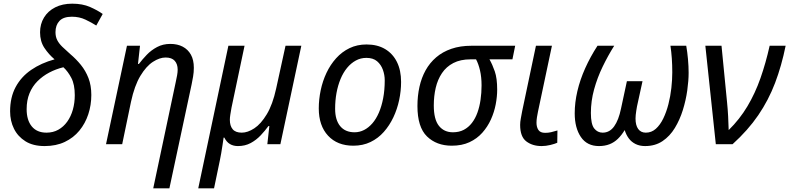

<svg xmlns="http://www.w3.org/2000/svg" viewBox="-20 -785 4296 1045"><path d="M223 10Q160 10 118.5 -16Q77 -42 56 -84.5Q35 -127 35 -179Q35 -255 65 -311Q95 -367 149.5 -404.5Q204 -442 277 -462Q245 -489 221.5 -524.5Q198 -560 198 -609Q198 -654 219.5 -689.5Q241 -725 280.5 -745Q320 -765 373 -765Q429 -765 470 -747Q511 -729 539 -709L504 -646Q479 -662 445.5 -678Q412 -694 371 -694Q325 -694 303.5 -671Q282 -648 282 -610Q282 -585 291.5 -566.5Q301 -548 319 -530.5Q337 -513 362 -491Q394 -464 420 -432Q446 -400 461.5 -360Q477 -320 477 -268Q477 -213 460.5 -163Q444 -113 412 -74Q380 -35 332.5 -12.5Q285 10 223 10ZM233 -63Q269 -63 297.5 -79Q326 -95 346 -123Q366 -151 376.5 -188Q387 -225 387 -267Q387 -325 368.5 -360.5Q350 -396 325 -419Q284 -409 248 -390Q212 -371 184 -343Q156 -315 140.5 -277Q125 -239 125 -191Q125 -131 153 -97Q181 -63 233 -63Z M936 -336Q941 -359 944 -375.5Q947 -392 947 -406Q947 -436 931 -454Q915 -472 881 -472Q849 -472 812.5 -448.5Q776 -425 744 -372Q712 -319 693 -231L645 0H557L671 -536H742L731 -437H736Q755 -462 779 -487Q803 -512 835 -529Q867 -546 907 -546Q946 -546 974.5 -531Q1003 -516 1019 -487.5Q1035 -459 1035 -416Q1035 -392 1031 -368.5Q1027 -345 1023 -326L902 240H814Z M1059 240 1223 -536H1311L1240 -199Q1236 -177 1233.5 -160.5Q1231 -144 1231 -133Q1231 -100 1246.5 -81.5Q1262 -63 1296 -63Q1328 -63 1364 -86.5Q1400 -110 1432 -163Q1464 -216 1483 -303L1534 -536H1620L1506 0H1435L1446 -99H1441Q1423 -74 1399 -48.5Q1375 -23 1344.5 -6.5Q1314 10 1275 10Q1250 10 1231.5 -1Q1213 -12 1201 -36H1197Q1195 -22 1191.5 2Q1188 26 1184 49Q1180 72 1177 86L1145 240Z M1903 8Q1816 8 1765.5 -46.5Q1715 -101 1715 -195Q1715 -244 1725.5 -294Q1736 -344 1757 -388.5Q1778 -433 1809.5 -468Q1841 -503 1882.5 -523Q1924 -543 1975 -543Q2034 -543 2076 -518Q2118 -493 2140.5 -447.5Q2163 -402 2163 -339Q2163 -290 2152.5 -240.5Q2142 -191 2121 -146.5Q2100 -102 2069 -67Q2038 -32 1996.5 -12Q1955 8 1903 8ZM1910 -65Q1937 -65 1961.5 -77.5Q1986 -90 2006.5 -113.5Q2027 -137 2042 -171.5Q2057 -206 2065.5 -250.5Q2074 -295 2074 -348Q2074 -377 2064 -405Q2054 -433 2032.5 -451.5Q2011 -470 1974 -470Q1943 -470 1916.5 -455.5Q1890 -441 1869 -415.5Q1848 -390 1833.5 -355Q1819 -320 1811.5 -279Q1804 -238 1804 -193Q1804 -132 1831.5 -98.5Q1859 -65 1910 -65Z M2439 8Q2356 8 2304 -42.5Q2252 -93 2252 -208Q2252 -263 2263 -312.5Q2274 -362 2296.5 -402.5Q2319 -443 2354 -473Q2389 -503 2437 -519.5Q2485 -536 2546 -536H2784L2769 -462H2644Q2660 -434 2673 -396.5Q2686 -359 2686 -297Q2686 -259 2678 -217Q2670 -175 2652 -135Q2634 -95 2605 -62.5Q2576 -30 2535 -11Q2494 8 2439 8ZM2445 -65Q2479 -65 2504.5 -78.5Q2530 -92 2548.5 -116Q2567 -140 2578.5 -172Q2590 -204 2595.5 -242Q2601 -280 2601 -320Q2601 -366 2592.5 -402Q2584 -438 2571 -462H2541Q2486 -462 2447.5 -442Q2409 -422 2385.5 -387Q2362 -352 2351.5 -307Q2341 -262 2341 -211Q2341 -135 2369 -100Q2397 -65 2445 -65Z M2928 10Q2878 10 2844.5 -15.5Q2811 -41 2811 -105Q2811 -121 2814.5 -139.5Q2818 -158 2822 -180L2897 -536H2984L2908 -177Q2905 -163 2902.5 -147Q2900 -131 2900 -117Q2900 -93 2910.5 -77.5Q2921 -62 2947 -62Q2964 -62 2979.5 -65.5Q2995 -69 3014 -75L3013 -8Q3000 -2 2975.5 4Q2951 10 2928 10Z M3240 10Q3175 10 3141.5 -39.5Q3108 -89 3108 -168Q3108 -227 3122.5 -289Q3137 -351 3165 -413.5Q3193 -476 3232 -536H3323Q3289 -482 3260 -422Q3231 -362 3213.5 -298.5Q3196 -235 3196 -170Q3196 -109 3214 -86Q3232 -63 3260 -63Q3298 -63 3322.5 -97Q3347 -131 3360 -194L3392 -343H3477L3447 -206Q3445 -194 3443 -182Q3441 -170 3440 -159Q3439 -148 3439 -140Q3439 -103 3453.5 -83Q3468 -63 3495 -63Q3526 -63 3549.5 -84Q3573 -105 3590 -140Q3607 -175 3618 -218Q3629 -261 3634 -306Q3639 -351 3639 -391Q3639 -431 3636.5 -467Q3634 -503 3629 -536H3715Q3721 -502 3724.5 -463Q3728 -424 3728 -389Q3728 -346 3720.5 -292.5Q3713 -239 3696.5 -186Q3680 -133 3653 -88.5Q3626 -44 3586 -17Q3546 10 3491 10Q3462 10 3439.5 -1Q3417 -12 3402.5 -31.5Q3388 -51 3380 -77Q3363 -49 3343 -29.5Q3323 -10 3297.5 0Q3272 10 3240 10Z M3876 0 3819 -536H3907L3937 -230Q3941 -190 3943 -152.5Q3945 -115 3946 -77Q4006 -136 4048 -206.5Q4090 -277 4119 -359.5Q4148 -442 4169 -536H4256Q4234 -427 4198.5 -333.5Q4163 -240 4107 -158Q4051 -76 3967 0Z"/></svg>

Font: Noto Sans Display
Style: Italic
Weight: 400
Italic angle: -12°
Designer: Monotype Design Team
Foundry: Monotype Imaging Inc.
Version: Version 2.003